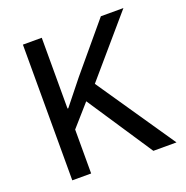

<svg xmlns="http://www.w3.org/2000/svg" viewBox="-126 -813 897 928"><g transform="rotate(-20 323.0 -349.0)"><path d="M284 -336 187 -226V0H90V-698H187V-334H191L290 -458L491 -698H607L352 -401L626 0H507Z"/></g></svg>

Font: IBM Plex Sans Text
Style: Regular
Weight: 450
Designer: Mike Abbink, Paul van der Laan, Pieter van Rosmalen
Foundry: Bold Monday
Version: Version 3.005